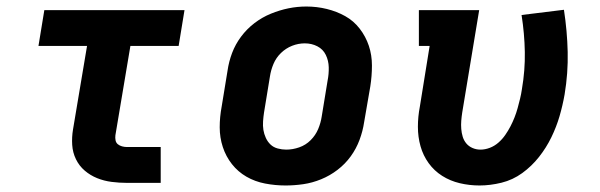

<svg xmlns="http://www.w3.org/2000/svg" viewBox="-20 -561 1840 589"><path d="M369 0Q346 0 322.5 -3Q299 -6 278 -14.5Q257 -23 240 -37.5Q223 -52 213 -72.5Q203 -93 201.5 -116.5Q200 -140 204 -164L247 -420H98L116 -530H546L528 -420H380L334 -146Q333 -138 334.5 -130.5Q336 -123 341.5 -118.5Q347 -114 354.5 -112Q362 -110 369 -110H473V0Z M856 8Q824 8 793 2Q762 -4 736 -19Q710 -34 691.5 -57.5Q673 -81 663.5 -110Q654 -139 654 -170.5Q654 -202 660 -234L678 -344Q682 -372 692 -398.5Q702 -425 719.5 -448.5Q737 -472 760.5 -490Q784 -508 811 -519Q838 -530 865 -535.5Q892 -541 920 -541Q952 -541 982.5 -533.5Q1013 -526 1039 -511.5Q1065 -497 1083.5 -473Q1102 -449 1111.5 -420.5Q1121 -392 1121 -360Q1121 -328 1116 -296L1097 -186Q1093 -159 1083 -132Q1073 -105 1056 -81.5Q1039 -58 1015.5 -40Q992 -22 965 -11Q938 0 910.5 4Q883 8 856 8ZM858 -102Q878 -102 898 -109Q918 -116 933 -131Q948 -146 956 -165Q964 -184 967 -204L985 -314Q989 -334 988.5 -354.5Q988 -375 979.5 -392.5Q971 -410 953.5 -419Q936 -428 915 -428Q895 -428 876 -420.5Q857 -413 842 -398.5Q827 -384 819 -365Q811 -346 808 -326L790 -216Q788 -203 787 -189Q786 -175 788 -162.5Q790 -150 795.5 -138Q801 -126 810 -117.5Q819 -109 832 -105.5Q845 -102 858 -102Z M1451 8Q1420 8 1390.5 1Q1361 -6 1336.5 -21.5Q1312 -37 1295 -60.5Q1278 -84 1270 -112.5Q1262 -141 1262 -172Q1262 -203 1268 -234L1298 -420H1265V-530H1450L1398 -216Q1396 -203 1395 -190.5Q1394 -178 1395 -165.5Q1396 -153 1399.5 -141.5Q1403 -130 1410.5 -121Q1418 -112 1429.5 -107Q1441 -102 1454 -102Q1468 -102 1482.5 -107.5Q1497 -113 1509 -123.5Q1521 -134 1530 -147Q1539 -160 1546 -173.5Q1553 -187 1558.5 -201Q1564 -215 1568 -229.5Q1572 -244 1575.5 -258.5Q1579 -273 1581 -287Q1591 -345 1590 -401.5Q1589 -458 1580 -515L1710 -531Q1720 -466 1721.5 -401.5Q1723 -337 1712 -271Q1706 -237 1696.5 -204.5Q1687 -172 1671.5 -140Q1656 -108 1633.5 -79.5Q1611 -51 1582 -30Q1553 -9 1518.5 -0.5Q1484 8 1451 8Z"/></svg>

Font: Iosevka Curly Slab XBdExObl
Style: Regular
Weight: 800
Width: 7
Italic angle: -9°
Monospace: yes
Designer: Belleve Invis
Foundry: Belleve Invis
Version: Version 11.1.0; ttfautohint (v1.8.3)